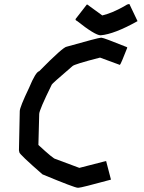

<svg xmlns="http://www.w3.org/2000/svg" viewBox="-20 -925 695 925"><path d="M465.8 -743.2H469.7Q479 -743.2 590.8 -698.2L592.8 -696.3V-694.3Q563 -617.7 557.6 -612.3L461.9 -647.5Q337.4 -615.7 329.1 -606.4Q229.5 -521 229.5 -517.6Q168.9 -394.5 168.9 -376L165 -226.6Q237.8 -159.2 247.1 -159.2L362.3 -116.2L491.2 -149.4L514.6 -59.6Q371.1 -20.5 358.4 -20.5H354.5Q339.8 -20.5 184.6 -85Q73.2 -182.1 73.2 -191.4L71.3 -201.2L75.2 -389.6Q75.2 -408.2 120.1 -502Q151.9 -578.6 168.9 -582Q284.7 -699.7 301.8 -700.2Q454.1 -743.2 465.8 -743.2ZM601.6 -905.3H603.5L642.6 -823.2Q531.2 -760.7 464.8 -754.9Q438 -754.9 349.6 -825.2Q344.7 -825.2 343.8 -833L398.4 -903.3H400.4L472.7 -850.6Q520.5 -862.3 576.2 -893.6Q593.3 -905.3 601.6 -905.3Z"/></svg>

Font: ww_drahtTSB
Style: Regular
Weight: 400
Designer: Dr. Wolfgang Wiebecke
Version: Version 1.06 May 21, 2010, initial release